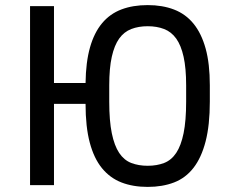

<svg xmlns="http://www.w3.org/2000/svg" viewBox="-20 -727 910 754"><path d="M560 7Q502 7 457 -10.5Q412 -28 380.5 -66.5Q349 -105 332.5 -167Q316 -229 316 -319H192V0H98V-703H192V-401H316Q317 -483 333.5 -541Q350 -599 381 -636Q412 -673 457 -690Q502 -707 560 -707Q618 -707 663.5 -689.5Q709 -672 740 -634Q771 -596 787.5 -536.5Q804 -477 804 -392V-328Q804 -236 787.5 -172Q771 -108 740 -68Q709 -28 663.5 -10.5Q618 7 560 7ZM560 -76Q596 -76 624.5 -87Q653 -98 672 -126.5Q691 -155 701 -204Q711 -253 711 -328V-392Q711 -459 701 -504Q691 -549 672 -575.5Q653 -602 624.5 -613Q596 -624 560 -624Q524 -624 495.5 -613Q467 -602 448 -575.5Q429 -549 419 -504Q409 -459 409 -392V-328Q409 -253 419 -204Q429 -155 448 -126.5Q467 -98 495.5 -87Q524 -76 560 -76Z"/></svg>

Font: Golos UI
Style: Regular
Weight: 400
Designer: A.Korolkova, Vitaly Kuzmin
Foundry: ParaType Ltd
Version: Version 2.000